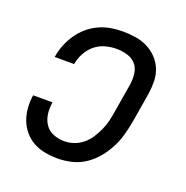

<svg xmlns="http://www.w3.org/2000/svg" viewBox="-102 -623 704 726"><g transform="rotate(20 250.0 -260.0)"><path d="M205 8Q179 8 154 3.5Q129 -1 107.5 -12.5Q86 -24 70 -42.5Q54 -61 45 -84Q36 -107 34 -133Q32 -159 36 -185H114Q110 -161 113 -138Q116 -115 128 -97Q140 -79 161 -70.5Q182 -62 206 -62Q225 -62 244 -68.5Q263 -75 279.5 -88.5Q296 -102 307 -119.5Q318 -137 326.5 -155.5Q335 -174 339.5 -193Q344 -212 347 -231L367 -351Q370 -373 367 -394.5Q364 -416 350.5 -431Q337 -446 316 -452Q295 -458 273 -458Q251 -458 228.5 -452Q206 -446 187.5 -431Q169 -416 157.5 -395Q146 -374 142 -352L141 -349H63L64 -354Q68 -378 77.5 -401Q87 -424 101.5 -445Q116 -466 135.5 -482.5Q155 -499 178 -509.5Q201 -520 225 -524Q249 -528 273 -528Q299 -528 324.5 -524Q350 -520 372 -509Q394 -498 411 -480.5Q428 -463 437.5 -440Q447 -417 447.5 -391.5Q448 -366 444 -339L424 -219Q419 -192 411.5 -164.5Q404 -137 390.5 -111Q377 -85 358 -62Q339 -39 314.5 -22.5Q290 -6 261.5 1Q233 8 205 8Z"/></g></svg>

Font: Iosevka Algr
Style: Italic
Weight: 400
Italic angle: -9°
Monospace: yes
Designer: Belleve Invis
Foundry: Belleve Invis
Version: Version 26.0.2; ttfautohint (v1.8.3)